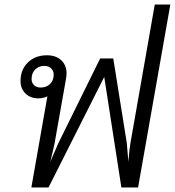

<svg xmlns="http://www.w3.org/2000/svg" viewBox="-20 -831 775 851"><path d="M735 -811 592 0H518L442 -490L195 0H119L190 -404Q172 -395 150 -395Q115 -395 93 -416.5Q71 -438 71 -472Q71 -522 103.5 -554Q136 -586 188 -586Q228 -586 251.5 -564Q275 -542 275 -506Q275 -498 273 -484L222 -196Q216 -166 203 -114L239 -197L424 -572H482L542 -197L549 -114Q554 -176 558 -196L666 -811ZM160 -443Q186 -443 202 -459Q218 -475 218 -500Q218 -517 206.5 -528Q195 -539 177 -539Q152 -539 136 -523Q120 -507 120 -481Q120 -464 131 -453.5Q142 -443 160 -443Z"/></svg>

Font: Sarabun Light
Style: Italic
Weight: 300
Italic angle: -10°
Designer: Suppakit Chalermlarp | Katatrad Co.,Ltd.
Foundry: Cadson Demak Co.,Ltd.
Version: Version 1.000; ttfautohint (v1.6)